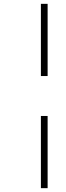

<svg xmlns="http://www.w3.org/2000/svg" viewBox="-20 -750 346 1000"><path d="M193 -730H228V-354H193ZM193 -146H228V230H193Z"/></svg>

Font: TitilliumWebThinItalic
Style: Thin Italic
Weight: 200
Italic angle: -13°
Version: Version 1.001;PS 57.000;hotconv 1.0.70;makeotf.lib2.5.55311